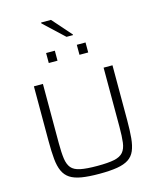

<svg xmlns="http://www.w3.org/2000/svg" viewBox="-154 -1203 1080 1317"><g transform="rotate(-15 385.5 -545.0)"><path d="M386 8Q310 8 259.5 -0.5Q209 -9 178.5 -29Q148 -49 132 -84Q116 -119 111 -171.5Q106 -224 106 -298V-688H170V-267Q170 -200 176 -157Q182 -114 202 -90Q222 -66 266 -57Q310 -48 386 -48Q463 -48 506 -57Q549 -66 569.5 -90Q590 -114 595.5 -157Q601 -200 601 -267V-688H664V-298Q664 -224 659 -171.5Q654 -119 639 -84Q624 -49 593.5 -29Q563 -9 512.5 -0.5Q462 8 386 8ZM246 -816V-887H308V-816ZM464 -816V-887H526V-816ZM410 -958 267 -1092V-1098H337L456 -963V-958Z"/></g></svg>

Font: Saira SemiExpanded Light
Style: Regular
Weight: 300
Width: 6
Designer: Hector Gatti with collaboration of the Omnibus-Type team
Foundry: Omnibus-Type
Version: Version 1.101